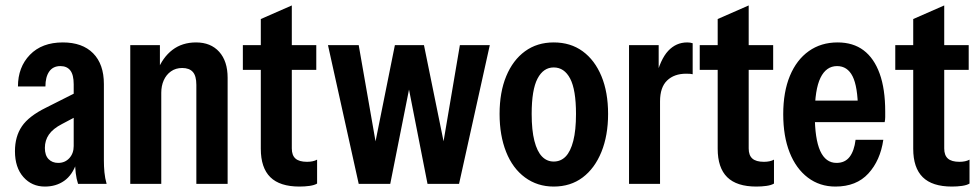

<svg xmlns="http://www.w3.org/2000/svg" viewBox="-20 -676 3599 706"><path d="M267 0Q261 -18 258.5 -39.5Q256 -61 256 -85H251V-366Q251 -401 238.5 -417Q226 -433 202 -433Q175 -433 161 -413Q147 -393 147 -358H46Q46 -429 90 -474.5Q134 -520 211 -520Q283 -520 322.5 -480Q362 -440 362 -367V-85Q362 -64 364 -42.5Q366 -21 372 0ZM145 10Q97 10 66 -25Q35 -60 35 -120Q35 -174 60.5 -211.5Q86 -249 149 -280L278 -345V-257L208 -220Q175 -203 160 -181.5Q145 -160 145 -132Q145 -105 158.5 -91Q172 -77 194 -77Q219 -77 235 -94.5Q251 -112 251 -139L261 -76Q246 -32 216 -11Q186 10 145 10Z M459 0V-510H568V-414H573V0ZM702 0V-364Q702 -397 689 -411.5Q676 -426 650 -426Q626 -426 608.5 -413.5Q591 -401 582 -380.5Q573 -360 573 -335L558 -414Q578 -465 614 -492.5Q650 -520 701 -520Q755 -520 786 -485.5Q817 -451 817 -390V0Z M1081 10Q1009 10 974 -24.5Q939 -59 939 -129V-606L1053 -656V-130Q1053 -105 1066.5 -93Q1080 -81 1109 -81Q1120 -81 1129.5 -83Q1139 -85 1146 -89V-1Q1136 5 1118.5 7.5Q1101 10 1081 10ZM873 -419V-510H1143V-419Z M1299 0 1186 -510H1299L1366 -127H1355L1432 -510H1539L1617 -127H1606L1671 -510H1781L1668 0H1552L1478 -377H1490L1415 0Z M2016 10Q1956 10 1910.5 -23.5Q1865 -57 1841 -117.5Q1817 -178 1817 -257Q1817 -337 1841.5 -396Q1866 -455 1910.5 -487.5Q1955 -520 2016 -520Q2078 -520 2122.5 -487.5Q2167 -455 2191.5 -396Q2216 -337 2216 -257Q2216 -178 2191.5 -117.5Q2167 -57 2122.5 -23.5Q2078 10 2016 10ZM2016 -82Q2042 -82 2060 -100.5Q2078 -119 2088 -158Q2098 -197 2098 -257Q2098 -346 2076.5 -387Q2055 -428 2016 -428Q1978 -428 1956.5 -387Q1935 -346 1935 -257Q1935 -197 1945 -158Q1955 -119 1973 -100.5Q1991 -82 2016 -82Z M2293 0V-510H2402V-391H2407V0ZM2407 -303 2391 -388Q2408 -458 2437 -489Q2466 -520 2507 -520Q2518 -520 2527 -517V-403Q2524 -404 2518 -404.5Q2512 -405 2503 -405Q2459 -405 2433 -380Q2407 -355 2407 -303Z M2761 10Q2689 10 2654 -24.5Q2619 -59 2619 -129V-606L2733 -656V-130Q2733 -105 2746.5 -93Q2760 -81 2789 -81Q2800 -81 2809.5 -83Q2819 -85 2826 -89V-1Q2816 5 2798.5 7.5Q2781 10 2761 10ZM2553 -419V-510H2823V-419Z M3052 10Q2994 10 2950.5 -23Q2907 -56 2883.5 -115.5Q2860 -175 2860 -256Q2860 -338 2884.5 -397Q2909 -456 2954 -488Q2999 -520 3060 -520Q3117 -520 3155.5 -491Q3194 -462 3214.5 -405.5Q3235 -349 3235 -266Q3235 -255 3235 -245.5Q3235 -236 3233 -227H2931V-306H3163L3135 -272Q3134 -358 3115 -395.5Q3096 -433 3058 -433Q3018 -433 2997 -390Q2976 -347 2976 -256Q2976 -165 2996 -121Q3016 -77 3056 -77Q3087 -77 3104 -99Q3121 -121 3126 -162H3228Q3217 -86 3173 -38Q3129 10 3052 10Z M3480 10Q3408 10 3373 -24.5Q3338 -59 3338 -129V-606L3452 -656V-130Q3452 -105 3465.5 -93Q3479 -81 3508 -81Q3519 -81 3528.5 -83Q3538 -85 3545 -89V-1Q3535 5 3517.5 7.5Q3500 10 3480 10ZM3272 -419V-510H3542V-419Z"/></svg>

Font: Instrument Sans Condensed SemiBold
Style: Regular
Weight: 600
Width: 3
Designer: Rodrigo Fuenzalida
Foundry: fragTYPE
Version: Version 1.000;gftools[0.9.28]